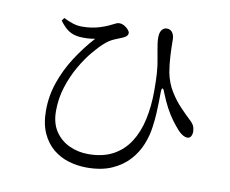

<svg xmlns="http://www.w3.org/2000/svg" viewBox="-82 -827 1163 969"><g transform="rotate(10 500.0 -342.5)"><path d="M167.4 -670 178.2 -685.5Q202.3 -673.1 225.5 -665.7Q248.8 -658.2 272.9 -658.2Q298.4 -658.2 321.6 -661.7Q344.8 -665.2 366.1 -672.1Q387.4 -678.9 405.4 -686.9Q428.9 -697.7 437.9 -702.7Q447 -707.8 456.3 -707.8Q469.8 -707.8 482.2 -700.7Q494.6 -693.6 503.1 -683.9Q511.5 -674.3 511.5 -666.6Q511.5 -658.5 506.3 -652.5Q501.2 -646.4 487.3 -639.9Q469 -632.1 445 -622.4Q421.1 -612.6 397.6 -591.6Q374.8 -571.9 344.3 -535.5Q313.7 -499.2 285.1 -449.6Q256.4 -400 237.3 -340.7Q218.2 -281.3 218.2 -216.5Q218.2 -154 245.9 -112.6Q273.6 -71.2 318.8 -50.6Q363.9 -30 415.7 -30Q490.2 -30 542.5 -58.3Q594.7 -86.6 627.1 -137.1Q659.5 -187.6 674.2 -255.4Q689 -323.2 689 -402.3Q689 -451.3 686.6 -490.9Q684.2 -530.5 675.6 -573.2Q673.4 -586.4 670.1 -603.8Q666.7 -621.3 664.3 -639.2Q661.9 -657.1 661.9 -670.8Q661.9 -697 672.2 -710.1Q682.5 -723.3 697.4 -723.1Q710.1 -722.9 718.5 -716.7Q726.8 -710.5 731.5 -699.3Q736.2 -688.1 736.2 -674Q736.2 -635.5 738.6 -591.1Q741 -546.6 747.8 -506.8Q758.3 -454.3 783.6 -413.1Q809 -371.9 838 -341.7Q866.9 -311.5 888.4 -291.3Q900.1 -281.8 908.8 -268.7Q917.5 -255.7 918.3 -232.8Q918.3 -219.9 912.5 -209.3Q906.7 -198.7 894.3 -198.7Q882.7 -198.7 869 -206.9Q855.2 -215.2 842.5 -229.9Q826 -248.7 808.1 -272.9Q790.2 -297.2 773.2 -329.1Q756.3 -361 740.2 -401.3Q733.2 -422.2 727.8 -421.5Q722.4 -420.9 722.4 -398.1Q722.4 -379.1 721.8 -351.7Q721.2 -324.3 719.5 -291.3Q717.8 -258.3 712.5 -221.2Q706.9 -177.1 688.7 -131.3Q670.5 -85.6 635.9 -47.2Q601.3 -8.9 548.1 14.7Q495 38.3 419.5 38.3Q372.6 38.3 327.9 25.2Q283.2 12 247.3 -17.4Q211.4 -46.8 189.7 -94.5Q168 -142.1 168 -211.1Q168 -284.9 192.3 -355.2Q216.6 -425.4 258.1 -489.7Q299.7 -554.1 349.7 -609.2Q332.9 -605.9 312.7 -604.7Q292.5 -603.5 270.4 -605Q240 -607.7 217.2 -621.3Q194.3 -634.8 167.4 -670Z"/></g></svg>

Font: Noto Serif SC
Style: Regular
Weight: 200
Designer: Ryoko NISHIZUKA 西塚涼子 (kana & ideographs); Frank Grießhammer (Latin, Greek & Cyrillic); Wenlong ZHANG 张文龙 (bopomofo); San
Foundry: Adobe
Version: Version 2.001;hotconv 1.1.0;makeotfexe 2.6.0